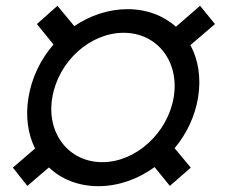

<svg xmlns="http://www.w3.org/2000/svg" viewBox="-20 -634 777 664"><path d="M320.3 9.9C389.6 9.9 457.4 -14.6 514.6 -56.1L567.5 8.9L639.9 -54.3L583.8 -121.4C625 -170.5 654.1 -230.8 665.1 -296.9C676.1 -365.8 665.5 -427.9 638.5 -478L723.4 -550.8L671.9 -614L588.4 -541.5C545.5 -579.9 487.6 -602.3 421.2 -602.3C355.5 -602.3 291.5 -580.6 236.9 -543.7L178.6 -614L107.6 -550.8L165.1 -480.1C121.1 -429.7 89.8 -366.5 78.5 -296.9C67.5 -230.5 76.7 -169.7 101.2 -120.4L24.5 -54.3L74.6 8.9L149.1 -55C192.1 -14.2 251.4 9.9 320.3 9.9ZM160.9 -296.9C181.8 -421.5 291.2 -520.6 407.7 -520.6C523.4 -520.6 601.6 -421.5 580.6 -296.9C559.7 -173.7 449.6 -73.2 333.8 -73.2C217.3 -73.2 139.6 -173.7 160.9 -296.9Z"/></svg>

Font: Magic Ui Pro Medium
Style: Italic
Weight: 500
Italic angle: -9.39999°
Designer: Stefan Endress, Andreas Faust
Version: Version 1.000;FEAKit 1.0